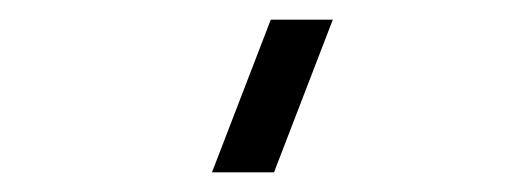

<svg xmlns="http://www.w3.org/2000/svg" viewBox="-20 -980 530 195"><path d="M258.3 -805H195.3L255 -960H318Z"/></svg>

Font: Manrope ExtraLight
Style: Regular
Weight: 200
Designer: Mikhail Sharanda
Foundry: Mikhail Sharanda
Version: Version 4.505